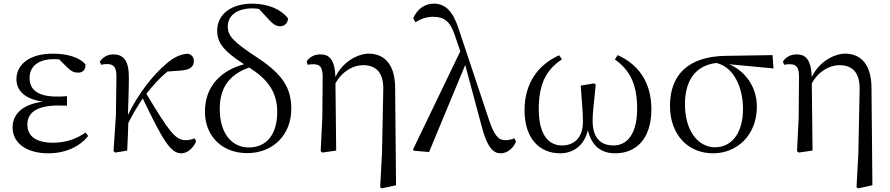

<svg xmlns="http://www.w3.org/2000/svg" viewBox="-20 -825 4878 1052"><path d="M245 15C342 15 419 -24 463 -80L449 -99C397 -62 337 -43 270 -43C176 -43 130 -80 130 -143C130 -200 170 -247 301 -247C311 -247 321 -247 347 -246V-298C323 -296 308 -296 291 -296C182 -296 142 -337 142 -398C142 -460 189 -501 275 -501L304 -500L347 -457C373 -432 387 -427 410 -427C433 -427 451 -444 448 -472C415 -513 342 -531 270 -531C134 -531 70 -466 70 -391C70 -331 113 -283 214 -268C97 -252 49 -195 49 -127C49 -39 128 15 245 15Z M973 15C1004 15 1037 -9 1055 -51L1046 -67C1035 -62 1017 -57 997 -57C940 -57 905 -107 782 -311C820 -360 858 -400 897 -433L966 -438C1016 -441 1042 -456 1042 -490C1042 -516 1027 -526 1010 -531C976 -528 940 -518 894 -478C816 -413 737 -310 681 -195C683 -264 686 -334 686 -398C687 -493 657 -527 600 -527C567 -527 542 -509 527 -488L534 -470C544 -473 555 -474 566 -474C604 -474 619 -456 618 -402L615 -192L602 3L612 11L677 0C680 -51 681 -100 683 -151C713 -210 732 -240 762 -286C874 -53 915 15 973 15Z M1334 14C1474 14 1576 -84 1576 -229C1576 -345 1526 -419 1392 -508C1254 -598 1228 -630 1228 -680C1228 -742 1282 -779 1362 -779C1375 -779 1387 -778 1399 -776L1450 -721C1474 -693 1494 -681 1515 -681C1540 -681 1558 -700 1558 -724C1521 -774 1448 -805 1362 -805C1246 -805 1170 -746 1170 -657C1170 -593 1201 -548 1317 -473C1192 -439 1103 -354 1103 -213C1103 -80 1196 14 1334 14ZM1345 -455C1442 -395 1499 -324 1499 -212C1499 -92 1443 -17 1343 -17C1252 -17 1184 -92 1184 -228C1184 -331 1225 -413 1345 -455Z M2063 201 2072 207 2150 190 2145 -345C2144 -485 2075 -531 2001 -531C1944 -531 1859 -490 1818 -403C1814 -500 1784 -527 1734 -527C1699 -527 1673 -509 1660 -488L1666 -470C1678 -473 1687 -473 1698 -473C1734 -473 1748 -456 1748 -403L1746 -178L1737 3L1746 11L1822 0L1818 -368C1855 -436 1917 -468 1969 -468C2037 -468 2083 -431 2080 -331L2073 16Z M2724 15C2758 15 2793 -12 2807 -49L2799 -67C2782 -60 2762 -57 2749 -57C2711 -57 2688 -81 2657 -175L2494 -664C2462 -764 2420 -805 2357 -805C2306 -805 2267 -775 2244 -726L2256 -703C2283 -720 2314 -733 2353 -733C2411 -733 2446 -711 2472 -632L2502 -544L2243 -6L2248 1L2331 8L2529 -469L2617 -141C2650 -11 2685 15 2724 15Z M3049 15C3124 15 3182 -30 3201 -112C3221 -27 3272 15 3351 15C3461 15 3549 -59 3549 -227C3549 -375 3477 -473 3364 -523L3349 -499C3432 -441 3471 -362 3471 -229C3471 -86 3412 -28 3342 -28C3266 -28 3227 -75 3227 -164C3227 -218 3238 -287 3244 -362L3235 -368L3162 -356C3167 -273 3174 -219 3174 -157C3174 -71 3125 -28 3060 -28C2986 -28 2932 -86 2932 -227C2932 -365 2973 -443 3059 -500L3044 -522C2932 -473 2854 -372 2854 -221C2854 -64 2938 15 3049 15Z M3887 15C4017 15 4127 -83 4127 -241C4127 -347 4065 -435 3975 -473L4218 -450L4213 -523L3956 -519C3747 -516 3651 -411 3651 -246C3651 -84 3752 15 3887 15ZM3906 -480C4002 -456 4051 -345 4051 -228C4051 -93 3987 -18 3898 -18C3807 -18 3733 -105 3733 -254C3733 -382 3789 -467 3906 -480Z M4673 201 4682 207 4760 190 4755 -345C4754 -485 4685 -531 4611 -531C4554 -531 4469 -490 4428 -403C4424 -500 4394 -527 4344 -527C4309 -527 4283 -509 4270 -488L4276 -470C4288 -473 4297 -473 4308 -473C4344 -473 4358 -456 4358 -403L4356 -178L4347 3L4356 11L4432 0L4428 -368C4465 -436 4527 -468 4579 -468C4647 -468 4693 -431 4690 -331L4683 16Z"/></svg>

Font: Noto Serif CJK TC
Style: Regular
Weight: 400
Designer: Ryoko NISHIZUKA 西塚涼子 (kana & ideographs); Frank Grießhammer (Latin, Greek & Cyrillic); Wenlong ZHANG 张文龙 (bopomofo); San
Foundry: Adobe
Version: Version 2.001;hotconv 1.1.0;makeotfexe 2.6.0